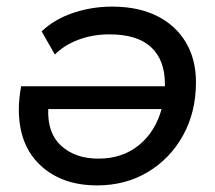

<svg xmlns="http://www.w3.org/2000/svg" viewBox="-20 -555 651 581"><path d="M274 6Q167 6 102 -55Q37 -116 37 -224Q37 -242 39 -260Q41 -278 44 -294H479Q479 -298 479 -301Q479 -373 437.5 -412Q396 -451 311 -451Q261 -451 218 -435Q175 -419 146 -390L106 -460Q145 -497 201.5 -516Q258 -535 319 -535Q398 -535 454.5 -507Q511 -479 542 -427.5Q573 -376 573 -306Q573 -216 534 -145.5Q495 -75 427.5 -34.5Q360 6 274 6ZM469 -225H126Q123 -152 165.5 -113.5Q208 -75 278 -75Q350 -75 400 -115.5Q450 -156 469 -225Z"/></svg>

Font: Montserrat Medium
Style: Italic
Weight: 500
Italic angle: -11.3°
Designer: Julieta Ulanovsky
Foundry: Julieta Ulanovsky
Version: Version 9.000; ttfautohint (v1.8.4.7-5d5b)